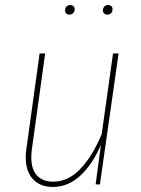

<svg xmlns="http://www.w3.org/2000/svg" viewBox="-20 -731 559 761"><path d="M82 -108Q82 -125 85 -144L137 -519H159L107 -144Q104 -125 104 -108Q104 -60 126.5 -35.5Q149 -11 191 -11Q250 -11 298 -61Q346 -111 383 -199L428 -519H450L376 0H359L380 -157Q347 -80 298.5 -35Q250 10 190 10Q139 10 110.5 -21Q82 -52 82 -108ZM238 -690Q238 -699 243.5 -705Q249 -711 259 -711Q266 -711 271 -706.5Q276 -702 276 -694Q276 -685 270 -679Q264 -673 255 -673Q247 -673 242.5 -677.5Q238 -682 238 -690ZM388 -690Q388 -699 393.5 -705Q399 -711 409 -711Q417 -711 421.5 -706.5Q426 -702 426 -694Q426 -685 420.5 -679Q415 -673 406 -673Q398 -673 393 -677.5Q388 -682 388 -690Z"/></svg>

Font: Fira Sans Condensed Thin
Style: Italic
Weight: 250
Width: 3
Italic angle: -8°
Designer: Carrois Corporate & Edenspiekermann AG
Foundry: Carrois Corporate GbR & Edenspiekermann AG
Version: Version 4.203